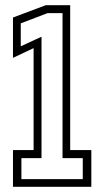

<svg xmlns="http://www.w3.org/2000/svg" viewBox="-20 -720 402 740"><path d="M30 0V-141.5H109.5V-534.5L30 -497V-652.5L156.5 -700H250.5V-141.5H332V0ZM62.5 -29.5H299V-110.5H221V-669.5H163.5L60 -630V-541.5L140 -578.5V-110.5H62.5Z"/></svg>

Font: Tourney Condensed Light
Style: Regular
Weight: 300
Width: 3
Designer: Tyler Finck
Foundry: Etcetera Type Co
Version: Version 1.010; ttfautohint (v1.8.3)